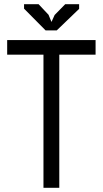

<svg xmlns="http://www.w3.org/2000/svg" viewBox="-20 -890 487 910"><path d="M433 -631H261V0H186V-631H14V-700H433ZM249 -746H196L94 -849V-870H163L210 -820L224 -786L239 -819L289 -870H355V-848Z"/></svg>

Font: PT Sans Narrow
Style: Regular
Weight: 400
Width: 3
Designer: A.Korolkova, O.Umpeleva, V.Yefimov
Foundry: ParaType Ltd
Version: Version 2.003W OFL